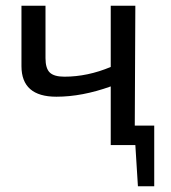

<svg xmlns="http://www.w3.org/2000/svg" viewBox="-20 -507 596 671"><path d="M519 -68V144H462L453 0H367V-205Q267 -169 177 -169Q55 -169 55 -276V-487H139V-304Q139 -268 154 -253.5Q169 -239 205 -239Q286 -239 367 -273V-487H453L451 -68Z"/></svg>

Font: Exo 2
Style: Regular
Weight: 400
Designer: Natanael Gama
Version: Version 1.001;PS 001.001;hotconv 1.0.70;makeotf.lib2.5.58329